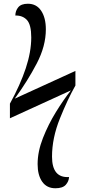

<svg xmlns="http://www.w3.org/2000/svg" viewBox="-20 -780 456 1026"><path d="M276 226Q315 226 331.5 207.5Q348 189 349 166Q258 172 258 57Q258 -42 300 -146.5Q342 -251 383 -323V-401L59 -253Q128 -348 176.5 -441Q225 -534 225 -623Q225 -685 200 -722.5Q175 -760 129 -760Q93 -760 77.5 -741Q62 -722 62 -697Q101 -698 124 -673Q147 -648 147 -580Q147 -503 117.5 -414.5Q88 -326 33 -226V-148L359 -297Q320 -248 279 -181.5Q238 -115 209.5 -42.5Q181 30 181 97Q181 156 205.5 191Q230 226 276 226Z"/></svg>

Font: Noto Serif Display Condensed Semi
Style: Regular
Weight: 600
Width: 3
Designer: Monotype Design Team
Foundry: Monotype Imaging Inc.
Version: Version 1.900